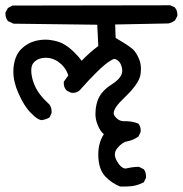

<svg xmlns="http://www.w3.org/2000/svg" viewBox="-20 -578 688 723"><path d="M446.8 -121.6H453.6Q478 -121.6 500.5 -112.8L501.5 -111.8Q509.8 -101.6 509.8 -87.4Q509.8 -81.5 508.8 -79.6L501.5 -64Q481.4 -49.8 459.5 -45.9Q440.4 -43 421.9 -20Q412.6 -9.3 412.6 3.4Q412.6 16.1 421.4 30.8Q437 56.6 453.1 56.6Q455.6 56.6 458 55.7Q481.9 50.3 502 50.3H503.4L521 59.1L522 60.1Q529.8 70.3 529.8 86.4Q529.8 88.4 529.8 91.3L521.5 108.4Q501 119.1 479 122.6Q462.9 124.5 445.3 124.5Q439.5 124.5 432.6 124.5Q400.4 111.8 375.5 85.4Q350.1 57.6 350.1 3.9Q350.1 -40.5 371.1 -72.8Q356.4 -84 346.2 -111.8Q339.4 -129.9 339.4 -148.9Q339.4 -168 343.3 -184.8Q347.2 -201.7 354.5 -214.4Q369.1 -240.7 400.9 -260.3Q440.4 -285.2 440.4 -312Q440.4 -314.5 439.9 -316.9Q436.5 -346.7 414.1 -355.5Q413.1 -356 411.6 -356Q405.8 -356 393.6 -348.1Q357.4 -325.2 280.3 -238.3Q270 -228.5 255.4 -228.5Q248 -228.5 245.6 -229.5L230 -237.8L229.5 -238.8Q220.2 -249 220.2 -265.1Q220.2 -267.1 220.2 -270.5L237.3 -293.9Q229 -318.4 214.4 -332.5Q199.2 -348.1 180.2 -355.5Q167 -360.4 153.3 -360.4Q123.5 -360.4 107.4 -342.8Q97.7 -332.5 97.7 -313Q97.7 -296.4 103.5 -275.9Q112.3 -246.1 130.4 -222.7Q144 -204.6 166 -184.6Q174.3 -173.8 174.3 -157.7Q174.3 -155.8 174.3 -152.8L166.5 -135.7Q152.3 -127.4 135.7 -125.5Q127.4 -127 118.2 -133.3Q107.9 -140.6 95.7 -153.3Q71.3 -177.2 49.3 -227.1Q30.3 -269.5 30.3 -308.6Q30.3 -315.4 30.8 -322.3Q35.2 -368.2 59.6 -393.1Q83 -416 112.8 -423.8Q132.8 -428.7 151.4 -428.7Q161.1 -428.7 170.9 -427.2Q197.8 -423.3 215.8 -414.1Q238.8 -402.3 261.7 -378.9Q274.9 -366.2 287.6 -349.1Q315.4 -378.9 350.1 -404.8L346.2 -484.9L30.8 -488.8L10.3 -498.5L9.3 -499.5Q0.5 -510.7 0.5 -526.4Q0.5 -527.8 0.5 -530.8L9.8 -547.9L26.9 -557.1L621.1 -558.1L638.2 -550.3Q644 -543 646 -536.1Q647.9 -529.3 647.9 -522.5Q647.9 -521 647.9 -518.1L639.2 -501.5Q627.4 -492.2 613.8 -489.7L413.6 -485.8L415.5 -435.1Q467.8 -404.8 481.2 -391.6Q494.6 -378.4 503.9 -355Q510.7 -338.9 510.7 -318.8Q510.7 -308.1 508.8 -295.9Q502.9 -262.2 448.2 -210Q408.2 -172.4 408.2 -151.9Q408.2 -146.5 410.6 -143.1Q414.6 -137.2 418.5 -133.3Q430.2 -121.6 446.8 -121.6Z"/></svg>

Font: Bakudai
Style: Medium
Weight: 500
Version: Version 1.48